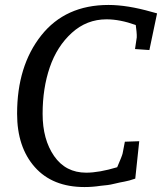

<svg xmlns="http://www.w3.org/2000/svg" viewBox="-20 -740 654 775"><path d="M321 15Q192 15 120.5 -65.5Q49 -146 49 -281Q49 -474 146.5 -597Q244 -720 418 -720Q494 -720 592 -692Q610 -687 614 -686L583 -538L525 -542L532 -589Q532 -591 532 -599.5Q532 -608 528 -639Q464 -662 410 -662Q330 -662 270 -607.5Q210 -553 181 -468.5Q152 -384 152 -280.5Q152 -177 198.5 -110Q245 -43 328 -43Q380 -43 453 -65Q473 -111 475 -121L484 -168L542 -170L526 -19Q500 -10 482.5 -7Q465 -4 444.5 1Q424 6 414 7Q404 8 386 10Q354 15 321 15Z"/></svg>

Font: Andada SC
Style: Italic
Weight: 400
Italic angle: -8.29999°
Designer: Carolina Giovagnoli
Foundry: Carolina Giovagnoli
Version: Version 1.003